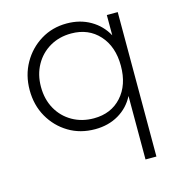

<svg xmlns="http://www.w3.org/2000/svg" viewBox="-101 -564 790 850"><g transform="rotate(-15 293.5 -139.0)"><path d="M282 10Q214 10 161 -22Q108 -54 77 -108.5Q46 -163 46 -232Q46 -300 77 -355Q108 -410 161 -442.5Q214 -475 280 -475Q341 -475 388.5 -447.5Q436 -420 462 -372V-465H512V197H462V-94Q437 -45 390 -17.5Q343 10 282 10ZM289 -38Q368 -38 416 -91Q464 -144 464 -232Q464 -320 415.5 -373.5Q367 -427 288 -427Q233 -427 190 -402Q147 -377 122.5 -333Q98 -289 98 -233Q98 -176 122.5 -132Q147 -88 190.5 -63Q234 -38 289 -38Z"/></g></svg>

Font: Outfit Extra Light
Style: Regular
Weight: 200
Designer: Rodrigo Fuenzalida
Foundry: fragTYPE
Version: Version 1.000